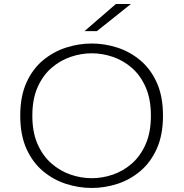

<svg xmlns="http://www.w3.org/2000/svg" viewBox="-20 -922 915 953"><path d="M435.5 11Q371 11 308 -9.2Q245 -29.5 193.5 -72.5Q142 -115.5 111.2 -183.8Q80.5 -252 80.5 -348Q80.5 -444 111.2 -512Q142 -580 193.5 -622.8Q245 -665.5 308 -685.8Q371 -706 435.5 -706Q499.5 -706 562.2 -685.8Q625 -665.5 676.2 -622.8Q727.5 -580 758.2 -512Q789 -444 789 -348Q789 -252 758.2 -183.8Q727.5 -115.5 676.2 -72.5Q625 -29.5 562.2 -9.2Q499.5 11 435.5 11ZM435.5 -37.5Q488 -37.5 540 -55.2Q592 -73 634.8 -110.5Q677.5 -148 703.2 -206.8Q729 -265.5 729 -348Q729 -430 703.2 -488.8Q677.5 -547.5 634.8 -584.8Q592 -622 540 -639.8Q488 -657.5 435.5 -657.5Q383 -657.5 330.8 -639.8Q278.5 -622 235.5 -584.8Q192.5 -547.5 166.5 -488.8Q140.5 -430 140.5 -348Q140.5 -265.5 166.5 -206.8Q192.5 -148 235.5 -110.5Q278.5 -73 330.8 -55.2Q383 -37.5 435.5 -37.5ZM461 -767.5H399.5L555 -902H629.5Z"/></svg>

Font: Trispace SemiExpanded ExtraLight
Style: Regular
Weight: 200
Width: 6
Designer: Tyler Finck
Foundry: Etcetera Type Company
Version: Version 1.210; ttfautohint (v1.8.3)